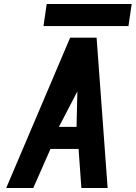

<svg xmlns="http://www.w3.org/2000/svg" viewBox="-20 -938 677 958"><path d="M197 -808 213 -918H637L621 -808ZM11 0 330 -750H462L517 0H386L372 -195H232L146 0ZM274 -305H362L366 -482Z"/></svg>

Font: Hermit
Style: Bold Italic
Weight: 700
Italic angle: -10°
Designer: Pablo Caro
Version: Version 2.000;PS 002.000;hotconv 1.0.88;makeotf.lib2.5.64775